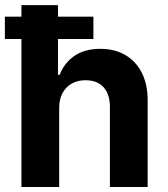

<svg xmlns="http://www.w3.org/2000/svg" viewBox="-25 -748 672 768"><path d="M211.7 -315.2V0H60.7V-727.5H207V-448.8H213.7Q232.4 -497.2 273.5 -525Q314.6 -552.7 376.8 -552.7Q433.6 -552.7 476 -528Q518.5 -503.3 542 -457.4Q565.6 -411.4 565.6 -347.3V0H414.6V-320.3Q414.6 -371 389.2 -399.1Q363.8 -427.1 316.6 -427.1Q285.8 -427.1 262.2 -413.8Q238.5 -400.5 225.1 -375.6Q211.7 -350.8 211.7 -315.2ZM-5.5 -592V-681.4H348.6V-592Z"/></svg>

Font: Inter
Style: Regular
Weight: 400
Designer: Rasmus Andersson
Foundry: rsms
Version: Version 4.000;git-8c9346024